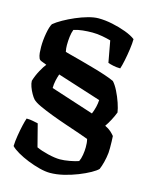

<svg xmlns="http://www.w3.org/2000/svg" viewBox="-133 -805 858 1091"><g transform="rotate(15 295.5 -260.0)"><path d="M268 200Q241 200 206 191Q171 182 136 168Q101 154 72.5 137.5Q44 121 30 106Q31 77 36.5 43.5Q42 10 48.5 -18.5Q55 -47 61 -64Q82 -64 98 -60.5Q114 -57 129 -54L163 78Q191 91 232.5 101Q274 111 303 111Q328 111 360.5 105Q393 99 412 92Q420 76 424 52Q428 28 428 7Q428 -7 427 -18Q426 -29 423 -41Q405 -48 368.5 -60.5Q332 -73 287.5 -88Q243 -103 199.5 -119.5Q156 -136 122.5 -151.5Q89 -167 76 -181Q68 -190 58 -207.5Q48 -225 41 -244.5Q34 -264 34 -279Q44 -312 61 -343Q78 -374 90 -388Q70 -396 59 -400Q48 -404 44 -413Q38 -427 36.5 -444Q35 -461 35 -479Q35 -518 42.5 -559.5Q50 -601 61 -619Q80 -635 111 -652.5Q142 -670 178 -685.5Q214 -701 248.5 -710.5Q283 -720 309 -720Q348 -720 391 -711Q434 -702 471.5 -688Q509 -674 531 -657Q531 -633 526 -597Q521 -561 514 -527.5Q507 -494 501 -477Q479 -477 458.5 -481.5Q438 -486 428 -490L405 -616Q384 -622 354.5 -627.5Q325 -633 296 -633Q269 -633 239.5 -630Q210 -627 187 -619Q180 -601 177 -576.5Q174 -552 174 -526Q174 -507 178 -488Q185 -485 211.5 -478.5Q238 -472 274 -462Q310 -452 349.5 -441Q389 -430 423.5 -418.5Q458 -407 479 -397Q495 -380 510.5 -349Q526 -318 537 -285.5Q548 -253 551 -231Q542 -207 528.5 -182Q515 -157 503 -140Q526 -129 538.5 -117.5Q551 -106 560 -95Q561 -83 561.5 -63.5Q562 -44 562 -25Q562 -6 561 4Q558 32 551 59.5Q544 87 536 105Q525 117 496.5 133Q468 149 429 164.5Q390 180 348 190Q306 200 268 200ZM412 -188Q421 -210 426 -231Q431 -252 432 -272L175 -354Q169 -337 164 -315Q159 -293 159 -270Z"/></g></svg>

Font: Texturina ExtraBold
Style: Regular
Weight: 800
Designer: Guillermo Torres Carreño
Foundry: Omnibus-Type
Version: Version 1.002; ttfautohint (v1.8.3)